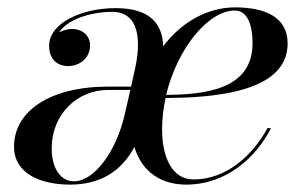

<svg xmlns="http://www.w3.org/2000/svg" viewBox="-20 -490 802 520"><path d="M274 -255.5C112 -255.5 18 -187 18 -93C18 -19 91 10 170 10C250.5 10 309 -25.5 344 -92C365 -21 420.5 10 484 10C595 10 675 -66 714 -143H704.5C665.5 -71.5 595 -4 504 -4C445 -4 419 -66 419 -140C419 -168.5 422.5 -197 428.5 -224.5C545 -225.5 759 -235.5 759 -372C759 -444 698 -470 616 -470C544 -470 472 -431.5 422 -364.5C420 -422 390.5 -468 293 -468C202 -468 113 -428 113 -366C113 -330 135 -311 165 -311C190 -311 224 -328 224 -368C224 -398.5 190 -426.5 140 -402.5C167.5 -443.5 239 -458 283 -458C363 -458 360 -369 346 -305L335 -255.5ZM664 -373C664 -247.5 536 -234 430 -233C460 -358.5 544 -461.5 616 -461.5C652 -461.5 664 -418.5 664 -373ZM180 1C145 1 120 -33 120 -88C120 -180 188 -246.5 274 -246.5H333L318 -181C296 -83 237 1 180 1Z"/></svg>

Font: Bodoni* 24pt
Style: Italic
Weight: 400
Italic angle: -13°
Version: Version 2.3